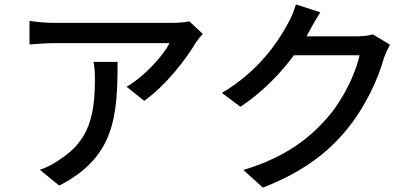

<svg xmlns="http://www.w3.org/2000/svg" viewBox="-20 -800 1902 872"><path d="M405 -519C410 -491 411 -468 411 -443C411 -284 389 -163 252 -76C222 -54 188 -38 161 -29L249 43C500 -86 514 -270 514 -519ZM840 -703C825 -699 782 -696 760 -696H226C188 -696 149 -700 114 -705V-598C155 -601 188 -604 226 -604H750C723 -550 639 -455 555 -406L635 -342C737 -415 828 -536 869 -606C877 -618 892 -636 901 -646Z M1673 -644C1655 -638 1628 -635 1601 -635H1372C1376 -642 1381 -651 1385 -659C1395 -678 1416 -715 1435 -744L1324 -780C1316 -752 1300 -713 1288 -694C1243 -610 1155 -477 988 -378L1072 -315C1173 -382 1254 -467 1315 -549H1613C1596 -468 1539 -348 1468 -267C1383 -168 1269 -83 1085 -28L1174 52C1352 -17 1468 -105 1556 -213C1642 -318 1699 -446 1724 -538C1731 -557 1742 -581 1751 -597Z"/></svg>

Font: Kinto Sans Med
Style: Regular
Weight: 500
Designer: Authors: Ryoko NISHIZUKA  (kana & ideographs); Paul D. Hunt (Latin, Greek & Cyrillic); Wenlong ZHANG  (bopomofo); Sandol
Foundry: Adobe Systems Incorporated, ookami Inc.
Version: Version 0.001